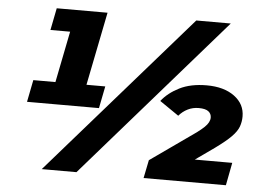

<svg xmlns="http://www.w3.org/2000/svg" viewBox="-50 -766 1150 832"><g transform="rotate(5 525.0 -350.0)"><path d="M169 -295 241 -656 289 -604H145L164 -700H385L304 -295ZM71 -285 90 -381H403L384 -285ZM160 0 771 -700H921L311 0ZM603 0 619 -79 816 -218Q836 -233 847.5 -244Q859 -255 864.5 -265.5Q870 -276 870 -286Q870 -303 857 -313Q844 -323 815 -323Q789 -323 767 -312Q745 -301 729 -282L646 -339Q674 -375 722.5 -399.5Q771 -424 841 -424Q916 -424 961.5 -390.5Q1007 -357 1007 -303Q1007 -280 999.5 -259Q992 -238 969 -214.5Q946 -191 899 -157L755 -55L736 -99H980L961 0Z"/></g></svg>

Font: Montserrat Thin ExtraBold
Style: Italic
Weight: 800
Italic angle: -11.3°
Version: Version 9.000